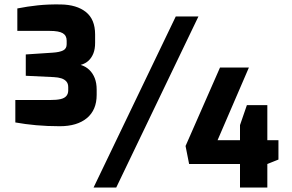

<svg xmlns="http://www.w3.org/2000/svg" viewBox="-20 -844 1315 864"><path d="M401 0 771 -770H873L503 0ZM1060 0V-106H831L815 -187L970 -540H1100L959 -213H1060V-281L1091 -371H1183V-213H1233V-126L1183 -106V0ZM249 -276Q193 -276 143 -280.5Q93 -285 49 -293V-394H206Q235 -394 252.5 -398Q270 -402 278.5 -412Q287 -422 287 -437V-452Q287 -468 278.5 -477.5Q270 -487 256 -491.5Q242 -496 222 -497L96 -503V-599L217 -607Q248 -609 264 -617Q280 -625 280 -645V-661Q280 -684 262.5 -694.5Q245 -705 203 -705H58V-806Q103 -815 150.5 -820Q198 -825 253 -824Q325 -823 366.5 -790Q408 -757 408 -689V-651Q408 -624 400.5 -604.5Q393 -585 379 -571.5Q365 -558 343 -552Q366 -545 382 -529.5Q398 -514 406.5 -492Q415 -470 415 -441V-417Q415 -349 371 -312.5Q327 -276 249 -276Z"/></svg>

Font: Exo Thin
Style: Bold
Weight: 700
Version: Version 2.000